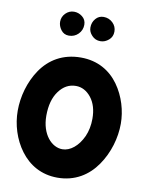

<svg xmlns="http://www.w3.org/2000/svg" viewBox="-93 -855 752 988"><g transform="rotate(10 283.0 -361.0)"><path d="M289.1 -563C193.8 -563 125.5 -519.5 81.1 -455.1C36.6 -390.1 15.6 -310.1 15.6 -237.3C15.6 -165 38.6 -89.8 82.5 -31.2C126.5 27.8 191.4 66.9 275.9 66.9C367.2 66.9 436 22.9 481.4 -43C526.9 -108.4 549.8 -189 549.8 -262.7C549.8 -329.6 528.8 -403.8 485.8 -463.4C442.9 -522.9 377.4 -563 289.1 -563ZM289.1 -414.6C319.8 -414.6 346.7 -400.4 368.7 -372.6C390.6 -344.7 401.4 -308.1 401.4 -262.7C401.4 -228 395 -196.8 382.8 -169.4C357.9 -114.7 316.9 -81.5 275.9 -81.5C220.2 -81.5 165 -139.6 165 -237.3C165 -291.5 176.8 -334.5 200.7 -366.7C224.1 -398.4 253.4 -414.6 289.1 -414.6ZM435.1 -724.1C435.1 -742.2 428.7 -757.3 415.5 -770C402.3 -782.7 386.2 -789.1 367.7 -789.1C350.6 -789.1 336.9 -782.7 326.2 -770C314.9 -756.8 309.6 -741.7 309.6 -723.6C309.6 -708.5 315.4 -694.8 327.6 -682.1C339.4 -669.4 354 -663.1 372.1 -663.1C388.2 -663.1 402.3 -668.9 415.5 -680.2C428.7 -691.4 435.1 -706.1 435.1 -724.1ZM276.4 -731.9C276.4 -749.5 269.5 -763.7 256.3 -773.9C243.2 -784.2 228.5 -789.1 213.4 -789.1C196.3 -789.1 181.6 -782.7 169.4 -770.5C157.2 -758.3 150.9 -743.2 150.9 -726.1C150.9 -711.4 155.8 -697.3 166 -683.6C176.3 -669.9 189.9 -663.1 207.5 -663.1C226.6 -663.1 243.2 -669.9 256.3 -683.1C269.5 -696.3 276.4 -712.9 276.4 -731.9Z"/></g></svg>

Font: Mikhak ExtraBold
Style: Regular
Weight: 800
Designer: Amin Abedi
Version: Version 3.2